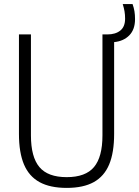

<svg xmlns="http://www.w3.org/2000/svg" viewBox="-20 -908 679 937"><path d="M72.5 -254.5V-740H131V-247Q131 -142 172.2 -92.8Q213.5 -43.5 305.5 -43.5Q397.5 -43.5 438.8 -92.8Q480 -142 480 -247V-740H504Q543.5 -740 567 -758.8Q590.5 -777.5 590.5 -817Q590.5 -836 587.8 -852.2Q585 -868.5 579 -888H627Q633.5 -869.5 636.2 -852.8Q639 -836 639 -814.5Q639 -764 611 -735.5Q583 -707 537 -702.5V-254.5Q537 -163.5 512.8 -105.5Q488.5 -47.5 437.5 -19.2Q386.5 9 305.5 9Q224.5 9 173 -19.2Q121.5 -47.5 97 -105.5Q72.5 -163.5 72.5 -254.5Z"/></svg>

Font: Encode Sans Condensed Light
Style: Regular
Weight: 300
Width: 3
Designer: Multiple Designers
Foundry: Impallari Type
Version: Version 2.000